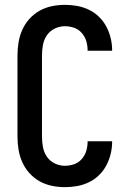

<svg xmlns="http://www.w3.org/2000/svg" viewBox="-20 -763 540 791"><path d="M247 8Q220 8 193.5 2.5Q167 -3 143.5 -16Q120 -29 101.5 -49.5Q83 -70 72 -94.5Q61 -119 56.5 -146Q52 -173 52 -200V-535Q52 -562 56.5 -589Q61 -616 72 -640.5Q83 -665 101.5 -685.5Q120 -706 143.5 -719Q167 -732 193.5 -737.5Q220 -743 247 -743Q273 -743 298 -738.5Q323 -734 346 -723Q369 -712 387.5 -694Q406 -676 418 -653.5Q430 -631 436 -606Q442 -581 442 -556Q442 -556 442 -555.5Q442 -555 442 -554H341Q341 -554 341 -554.5Q341 -555 341 -555Q341 -575 335.5 -593.5Q330 -612 317 -627Q304 -642 285.5 -648.5Q267 -655 247 -655Q226 -655 206 -645.5Q186 -636 173.5 -618Q161 -600 157 -578.5Q153 -557 153 -535V-200Q153 -178 157 -156.5Q161 -135 173.5 -117Q186 -99 206 -89.5Q226 -80 247 -80Q267 -80 285.5 -86.5Q304 -93 317 -108Q330 -123 335.5 -141.5Q341 -160 341 -180Q341 -180 341 -180.5Q341 -181 341 -181H442Q442 -180 442 -179.5Q442 -179 442 -179Q442 -154 436 -129Q430 -104 418 -81.5Q406 -59 387.5 -41Q369 -23 346 -12Q323 -1 298 3.5Q273 8 247 8Z"/></svg>

Font: Iosevka SS04 Semibold
Style: Regular
Weight: 600
Monospace: yes
Designer: Belleve Invis
Foundry: Belleve Invis
Version: Version 19.0.0; ttfautohint (v1.8.4)